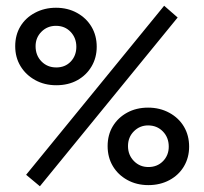

<svg xmlns="http://www.w3.org/2000/svg" viewBox="-20 -640 712 669"><path d="M119 9 71 -31 552 -620 599 -579ZM176 -343Q135 -343 102.5 -361Q70 -379 51.5 -409.5Q33 -440 33 -479Q33 -518 51 -548Q69 -578 102 -595.5Q135 -613 175 -613Q216 -613 248.5 -595Q281 -577 299 -546.5Q317 -516 317 -477Q317 -439 299 -408.5Q281 -378 249.5 -360.5Q218 -343 176 -343ZM176 -405Q207 -405 226.5 -425.5Q246 -446 246 -477Q246 -508 226 -529Q206 -550 175 -550Q145 -550 124.5 -529.5Q104 -509 104 -479Q104 -447 124.5 -426Q145 -405 176 -405ZM496 -265Q537 -265 570 -247Q603 -229 621 -198.5Q639 -168 639 -129Q639 -91 621 -60.5Q603 -30 570.5 -12.5Q538 5 497 5Q456 5 423.5 -13Q391 -31 373 -61.5Q355 -92 355 -131Q355 -170 373 -200Q391 -230 423 -247.5Q455 -265 496 -265ZM496 -203Q467 -203 446.5 -182.5Q426 -162 426 -131Q426 -100 446.5 -79Q467 -58 497 -58Q528 -58 548 -78.5Q568 -99 568 -129Q568 -161 547.5 -182Q527 -203 496 -203Z"/></svg>

Font: Ysabeau Infant SemiBold
Style: Regular
Weight: 600
Designer: Christian Thalmann (Catharsis Fonts)
Version: Version 2.002; featfreeze: ss01,ss02,lnum